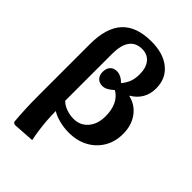

<svg xmlns="http://www.w3.org/2000/svg" viewBox="-286 -899 1242 1242"><g transform="rotate(45 334.5 -278.5)"><path d="M96 225 80 216Q75 163 72.5 105.5Q70 48 70 -20V-488Q70 -637 136.5 -709.5Q203 -782 340 -782Q449 -782 512.5 -730Q576 -678 576 -589Q576 -486 487 -433V-431Q555 -415 594 -360.5Q633 -306 633 -229Q633 -158 600.5 -103Q568 -48 510.5 -17Q453 14 378 14Q334 14 290.5 3Q247 -8 222 -25H220Q220 12 223 55Q226 98 232 140Q238 182 245 215ZM337 -71Q397 -71 434.5 -114.5Q472 -158 472 -229Q472 -346 395 -392Q368 -369 351.5 -361Q335 -353 317 -353Q289 -353 272 -371Q255 -389 255 -419Q255 -451 271.5 -469.5Q288 -488 317 -488Q355 -488 391 -452Q415 -481 425.5 -510Q436 -539 436 -579Q436 -638 408 -671.5Q380 -705 332 -705Q216 -705 216 -543V-116Q236 -95 269 -83Q302 -71 337 -71Z"/></g></svg>

Font: Literata 12pt
Style: Bold
Weight: 700
Designer: Latin by Veronika Burian and Jose Scaglione. Greek by Irene Vlachou. Cyrillic by Vera Evstafieva.
Foundry: TypeTogether
Version: Version 3.002